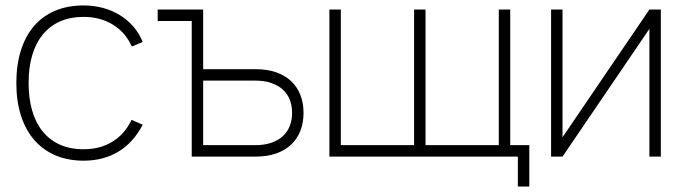

<svg xmlns="http://www.w3.org/2000/svg" viewBox="-20 -575 2516 705"><path d="M287 15Q324 15 356 6.5Q388 -2 415.2 -18.5Q442.5 -35 464.8 -59.8Q487 -84.5 504 -117L463 -135Q438.5 -83 393.2 -55Q348 -27 287 -27Q237 -27 199.2 -44.2Q161.5 -61.5 136 -93.2Q110.5 -125 97.8 -170Q85 -215 85 -270Q85 -328 98.5 -373Q112 -418 138 -449.2Q164 -480.5 201.5 -496.8Q239 -513 287 -513Q348.5 -513 395 -484.2Q441.5 -455.5 464 -404L504 -421Q491.5 -452 470.2 -476.8Q449 -501.5 420.8 -519Q392.5 -536.5 358.5 -545.8Q324.5 -555 287 -555Q229 -555 183 -535.8Q137 -516.5 105.2 -479.8Q73.5 -443 56.8 -390Q40 -337 40 -270Q40 -203.5 57 -150.5Q74 -97.5 106 -60.8Q138 -24 183.8 -4.5Q229.5 15 287 15Z M684 -498H559V-540H726ZM918.5 0H684V-540H726V-321H918.5Q960.5 -321 993.2 -309.8Q1026 -298.5 1048.5 -277.5Q1071 -256.5 1082.8 -226.8Q1094.5 -197 1094.5 -160.5Q1094.5 -124 1082.8 -94.2Q1071 -64.5 1048.5 -43.5Q1026 -22.5 993.2 -11.2Q960.5 0 918.5 0ZM917 -42Q951 -42 976.2 -50.8Q1001.5 -59.5 1018.5 -75Q1035.5 -90.5 1044 -112.5Q1052.5 -134.5 1052.5 -160.5Q1052.5 -187 1044 -208.8Q1035.5 -230.5 1018.5 -246Q1001.5 -261.5 976.2 -270.2Q951 -279 917 -279H726V-42Z M1881.5 110V0H1189.5V-540H1231.5V-42H1500.5V-540H1542.5V-42H1811.5V-540H1853.5V-42H1923.5V110Z M2406.5 -540V0H2364.5V-469L2045.5 0H2003.5V-540H2045.5V-71L2364.5 -540Z"/></svg>

Font: Vela Sans GX ExtLt
Style: Regular
Weight: 200
Designer: Principal design: Mikhail Sharanda - project Manrope.
Design modification: Ravid Balaliev
Foundry: Mikhail Sharanda
Version: Version 1.001